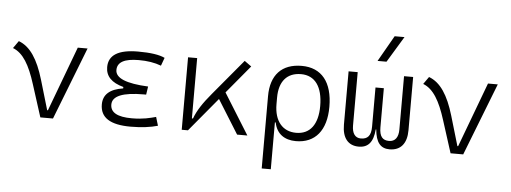

<svg xmlns="http://www.w3.org/2000/svg" viewBox="-59 -968 3635 1366"><g transform="rotate(5 1758.0 -285.0)"><path d="M247.1 0H337.4L539.1 -517.6H469.2L296.4 -55.2H291L228 -268.6C186 -409.7 130.4 -496.6 47.4 -527.3L10.3 -474.6C84 -446.3 131.3 -364.3 173.3 -231Z M891.6 9.8C969.7 9.8 1035.6 1 1085.9 -13.7L1067.4 -75.2C1025.4 -64 976.1 -50.3 895.5 -50.3C793 -50.3 742.2 -78.6 742.2 -135.3C742.2 -196.3 816.4 -227.1 965.8 -227.1H982.9L991.7 -285.6C834.5 -293 756.8 -325.2 756.8 -383.3C756.8 -439.5 807.6 -467.3 910.2 -467.3C970.7 -467.3 1023.4 -459 1069.8 -441.4L1090.8 -499C1051.3 -518.1 988.3 -527.3 899.4 -527.3C759.3 -527.3 689.5 -484.4 689.5 -397.9C689.5 -333 731.4 -289.6 816.4 -267.1V-256.8C721.7 -242.7 674.8 -200.7 674.8 -130.4C674.8 -36.1 746.6 9.8 891.6 9.8Z M1256.8 0H1301.3L1502 -241.2L1652.3 0H1725.6L1543.9 -292L1710 -491.7L1660.6 -527.3L1447.8 -272.5C1388.7 -202.1 1351.1 -145.5 1329.6 -86.9H1321.8V-517.6H1256.8Z M2072.8 9.8C2210.4 9.8 2289.1 -85.4 2289.1 -253.9C2289.1 -429.7 2210.4 -527.3 2068.4 -527.3C1926.3 -527.3 1847.7 -443.4 1847.7 -292V224.6H1912.6V-109.9H1918.5C1934.1 -29.8 1991.2 9.8 2072.8 9.8ZM1912.6 -240.7V-287.6C1912.6 -403.3 1968.8 -468.3 2068.4 -468.3C2168 -468.3 2223.6 -391.6 2223.6 -253.9C2223.6 -122.6 2168.5 -49.3 2069.3 -49.3C1972.7 -49.3 1912.6 -119.1 1912.6 -240.7Z M2741.2 9.8C2821.3 9.8 2864.3 -43 2864.3 -136.7V-517.6H2799.3V-136.7C2799.3 -81.1 2776.4 -49.3 2732.9 -49.3C2687.5 -49.3 2663.6 -74.2 2663.6 -140.1V-419.9H2604V-140.1C2604 -74.2 2579.1 -49.3 2531.2 -49.3C2490.2 -49.3 2468.3 -81.1 2468.3 -136.7V-517.6H2403.3V-136.7C2403.3 -43 2444.8 9.8 2521.5 9.8C2587.4 9.8 2624 -29.8 2631.8 -122.6H2635.3C2643.6 -29.8 2677.7 9.8 2741.2 9.8ZM2602.1 -609.4H2666L2778.3 -794.9H2708Z M3176.8 0H3267.1L3468.8 -517.6H3398.9L3226.1 -55.2H3220.7L3157.7 -268.6C3115.7 -409.7 3060.1 -496.6 2977.1 -527.3L2939.9 -474.6C3013.7 -446.3 3061 -364.3 3103 -231Z"/></g></svg>

Font: Cascadia Mono Light
Style: Regular
Weight: 300
Monospace: yes
Designer: Aaron Bell
Foundry: Saja Typeworks
Version: Version 2404.023